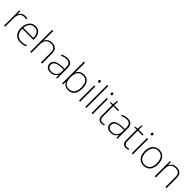

<svg xmlns="http://www.w3.org/2000/svg" viewBox="550 -2729 4709 4709"><g transform="rotate(45 2904.5 -375.0)"><path d="M290 -538Q312 -538 331 -535.5Q350 -533 367 -528L360 -492Q342 -497 325.5 -499.5Q309 -502 288 -502Q209 -502 168.5 -446Q128 -390 128 -295V0H90V-530H124L127 -429H130Q146 -475 186.5 -506.5Q227 -538 290 -538Z M651 -540Q719 -540 762.5 -507.5Q806 -475 827.5 -419.5Q849 -364 849 -294V-263H461Q460 -148 512.5 -86.5Q565 -25 663 -25Q712 -25 747.5 -32.5Q783 -40 828 -61V-23Q789 -6 750.5 2Q712 10 662 10Q581 10 527.5 -24Q474 -58 447.5 -119Q421 -180 421 -260Q421 -337 447 -400.5Q473 -464 524 -502Q575 -540 651 -540ZM651 -505Q571 -505 521 -451.5Q471 -398 462 -297H809Q809 -390 770 -447.5Q731 -505 651 -505Z M1036 -504Q1036 -482 1035 -464.5Q1034 -447 1033 -426H1036Q1054 -472 1100 -505.5Q1146 -539 1224 -539Q1311 -539 1359 -492.5Q1407 -446 1407 -347V0H1368V-345Q1368 -428 1330 -466.5Q1292 -505 1221 -505Q1134 -505 1085 -453.5Q1036 -402 1036 -297V0H997V-760H1036Z M1759 -539Q1844 -539 1886.5 -494.5Q1929 -450 1929 -353V0H1898L1891 -98H1889Q1865 -52 1821.5 -21Q1778 10 1699 10Q1621 10 1579.5 -28Q1538 -66 1538 -133Q1538 -212 1603.5 -252.5Q1669 -293 1790 -299L1890 -305V-345Q1890 -431 1857 -467.5Q1824 -504 1758 -504Q1681 -504 1601 -464L1589 -498Q1627 -516 1670 -527.5Q1713 -539 1759 -539ZM1794 -268Q1692 -263 1635 -231Q1578 -199 1578 -133Q1578 -81 1611 -52.5Q1644 -24 1703 -24Q1797 -24 1843 -77.5Q1889 -131 1890 -219V-272Z M2138 -535Q2138 -509 2137 -475Q2136 -441 2135 -418H2138Q2156 -471 2205.5 -505.5Q2255 -540 2328 -540Q2432 -540 2487 -470.5Q2542 -401 2542 -266Q2542 -187 2517.5 -124.5Q2493 -62 2442.5 -26Q2392 10 2315 10Q2245 10 2201.5 -20.5Q2158 -51 2139 -97H2136L2130 0H2099V-760H2138ZM2325 -505Q2228 -505 2183 -442Q2138 -379 2138 -265V-256Q2138 -143 2180 -84Q2222 -25 2312 -25Q2406 -25 2454 -88Q2502 -151 2502 -267Q2502 -505 2325 -505Z M2709 -724Q2728 -724 2734.5 -714Q2741 -704 2741 -688Q2741 -672 2734.5 -662Q2728 -652 2709 -652Q2693 -652 2686 -662Q2679 -672 2679 -688Q2679 -704 2686 -714Q2693 -724 2709 -724ZM2729 -530V0H2690V-530Z M2946 0H2908V-760H2946Z M3143 -724Q3162 -724 3168.5 -714Q3175 -704 3175 -688Q3175 -672 3168.5 -662Q3162 -652 3143 -652Q3127 -652 3120 -662Q3113 -672 3113 -688Q3113 -704 3120 -714Q3127 -724 3143 -724ZM3163 -530V0H3124V-530Z M3475 -25Q3498 -25 3517.5 -28Q3537 -31 3553 -37V-4Q3537 2 3517 6Q3497 10 3472 10Q3403 10 3373 -29Q3343 -68 3343 -143V-496H3263V-522L3343 -531L3355 -659H3382V-530H3550V-496H3382V-146Q3382 -87 3402.5 -56Q3423 -25 3475 -25Z M3849 -539Q3934 -539 3976.5 -494.5Q4019 -450 4019 -353V0H3988L3981 -98H3979Q3955 -52 3911.5 -21Q3868 10 3789 10Q3711 10 3669.5 -28Q3628 -66 3628 -133Q3628 -212 3693.5 -252.5Q3759 -293 3880 -299L3980 -305V-345Q3980 -431 3947 -467.5Q3914 -504 3848 -504Q3771 -504 3691 -464L3679 -498Q3717 -516 3760 -527.5Q3803 -539 3849 -539ZM3884 -268Q3782 -263 3725 -231Q3668 -199 3668 -133Q3668 -81 3701 -52.5Q3734 -24 3793 -24Q3887 -24 3933 -77.5Q3979 -131 3980 -219V-272Z M4324 -25Q4347 -25 4366.5 -28Q4386 -31 4402 -37V-4Q4386 2 4366 6Q4346 10 4321 10Q4252 10 4222 -29Q4192 -68 4192 -143V-496H4112V-522L4192 -531L4204 -659H4231V-530H4399V-496H4231V-146Q4231 -87 4251.5 -56Q4272 -25 4324 -25Z M4537 -724Q4556 -724 4562.5 -714Q4569 -704 4569 -688Q4569 -672 4562.5 -662Q4556 -652 4537 -652Q4521 -652 4514 -662Q4507 -672 4507 -688Q4507 -704 4514 -714Q4521 -724 4537 -724ZM4557 -530V0H4518V-530Z M5168 -265Q5168 -185 5142.5 -123Q5117 -61 5065 -25.5Q5013 10 4935 10Q4860 10 4808.5 -25Q4757 -60 4730.5 -122Q4704 -184 4704 -265Q4704 -392 4766.5 -466Q4829 -540 4940 -540Q5019 -540 5069 -504Q5119 -468 5143.5 -406Q5168 -344 5168 -265ZM4744 -265Q4744 -158 4791 -91.5Q4838 -25 4935 -25Q5002 -25 5045 -55.5Q5088 -86 5108 -140Q5128 -194 5128 -265Q5128 -333 5109 -387Q5090 -441 5048.5 -473Q5007 -505 4940 -505Q4845 -505 4794.5 -441.5Q4744 -378 4744 -265Z M5543 -540Q5631 -540 5678.5 -493Q5726 -446 5726 -347V0H5687V-345Q5687 -428 5649 -466.5Q5611 -505 5540 -505Q5453 -505 5404 -453.5Q5355 -402 5355 -297V0H5316V-530H5347L5353 -426H5356Q5375 -471 5420.5 -505.5Q5466 -540 5543 -540Z"/></g></svg>

Font: Noto Sans Devanagari ExtraLight
Style: Regular
Weight: 200
Designer: Jelle Bosma - Monotype Design Team
Foundry: Monotype Imaging Inc.
Version: Version 2.004; ttfautohint (v1.8.4.7-5d5b)